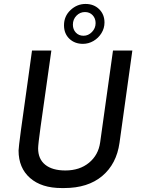

<svg xmlns="http://www.w3.org/2000/svg" viewBox="-20 -942 722 972"><path d="M240 -686 216 -516Q198 -391 185.5 -300.5Q173 -210 173 -191Q173 -137 209 -108Q245 -79 311 -79Q383 -79 430.5 -118Q478 -157 487 -221L552 -686H650L585 -219Q570 -112 497.5 -51Q425 10 305 10H292Q190 10 132 -41Q74 -92 74 -180Q74 -193 86 -283Q98 -373 123 -548L142 -686ZM304 -814Q304 -860 337 -891Q370 -922 413 -922Q455 -922 482 -895.5Q509 -869 509 -828Q509 -799 493.5 -774Q478 -749 453 -734.5Q428 -720 400 -720Q358 -720 331 -746Q304 -772 304 -814ZM464 -825Q464 -849 449 -865Q434 -881 410 -881Q385 -881 367 -862.5Q349 -844 349 -817Q349 -793 364 -777Q379 -761 403 -761Q427 -761 445.5 -780Q464 -799 464 -825Z"/></svg>

Font: Chivo
Style: Italic
Weight: 400
Italic angle: -8.05°
Designer: Hector Gatti
Foundry: Omnibus-Type
Version: Version 1.007